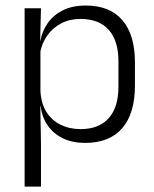

<svg xmlns="http://www.w3.org/2000/svg" viewBox="-20 -518 570 710"><path d="M294.5 10.5Q248 10.5 212.8 -6.5Q177.5 -23.5 156.2 -54.2Q135 -85 130 -126.5H110L129.5 -183Q131.5 -136 151.5 -104.2Q171.5 -72.5 204.5 -56.5Q237.5 -40.5 278 -40.5Q345.5 -40.5 381.8 -80.8Q418 -121 418 -198V-291Q418 -367.5 382 -407.8Q346 -448 277.5 -448Q238 -448 206.8 -431.8Q175.5 -415.5 155.2 -387.2Q135 -359 128 -322L111.5 -366.5H129Q136 -403 156.5 -432.5Q177 -462 212.2 -479.8Q247.5 -497.5 297.5 -497.5Q386 -497.5 432.5 -443.5Q479 -389.5 479 -286.5V-202Q479 -98.5 432 -44Q385 10.5 294.5 10.5ZM131.5 172H71V-487.5H131.5L128.5 -366L129.5 -346V-139.5L129 -125.5L131.5 9Z"/></svg>

Font: Anek Malayalam Light
Style: Regular
Weight: 300
Version: Version 1.003